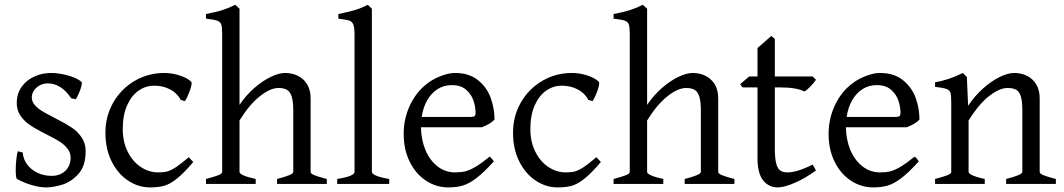

<svg xmlns="http://www.w3.org/2000/svg" viewBox="-20 -777 4495 811"><path d="M51.8 -21Q49.3 -22 47.9 -32.2Q46.4 -42.5 46.4 -57.6Q46.4 -79.1 48.8 -102.5Q51.3 -126 55.2 -138.2L76.2 -132.8Q77.6 -106 94 -83.3Q110.4 -60.5 137.7 -47.4Q165 -34.2 198.2 -34.2Q233.4 -34.2 255.9 -55.4Q278.3 -76.7 278.3 -110.8Q278.3 -132.3 264.9 -149.4Q251.5 -166.5 231.7 -179Q211.9 -191.4 177.2 -209L157.2 -219.2Q124.5 -235.8 102.1 -252Q79.6 -268.1 65.2 -290.3Q50.8 -312.5 50.8 -341.8Q50.8 -380.9 71 -409.7Q91.3 -438.5 124.8 -453.6Q158.2 -468.8 195.8 -468.8Q228.5 -468.8 266.8 -458.3Q305.2 -447.8 324.2 -431.2Q325.7 -429.7 325.7 -425.8Q325.7 -414.1 315.9 -389.6Q306.2 -365.2 299.8 -357.9L280.8 -361.8Q258.8 -394.5 233.9 -409.7Q209 -424.8 183.1 -424.8Q162.6 -424.8 147 -416Q131.3 -407.2 122.8 -393.6Q114.3 -379.9 114.3 -366.2Q114.3 -348.6 126 -334.5Q137.7 -320.3 155.3 -309.3Q172.9 -298.3 203.6 -282.7L222.2 -272.9Q259.8 -253.9 283.9 -237.5Q308.1 -221.2 325 -196.5Q341.8 -171.9 341.8 -138.2Q341.8 -75.7 310.8 -41.7Q279.8 -7.8 241.9 3.4Q204.1 14.6 173.8 14.6Q149.4 14.6 116.2 5.4Q83 -3.9 51.8 -21Z M425.3 -216.8Q425.3 -286.1 458.3 -343.8Q491.2 -401.4 548.3 -435.1Q605.5 -468.8 674.3 -468.8Q707 -468.8 740 -458Q772.9 -447.3 789.1 -430.2Q791 -418.9 781.2 -392.1Q771.5 -365.2 761.2 -350.1L743.2 -355Q736.8 -368.7 722.7 -382.3Q708.5 -396 684.8 -405.5Q661.1 -415 630.4 -415Q595.2 -415 565.2 -394Q535.2 -373 516.8 -331.8Q498.5 -290.5 498.5 -231.9Q498.5 -178.2 519.3 -136.5Q540 -94.7 574.5 -71.8Q608.9 -48.8 648.4 -48.8Q669.9 -48.8 684.6 -52.2Q699.2 -55.7 720.7 -69.3Q742.2 -83 777.3 -112.8L796.4 -92.8Q755.4 -44.4 726.1 -21.5Q696.8 1.5 672.4 8.1Q647.9 14.6 613.3 14.6Q564.9 14.6 521.7 -13.7Q478.5 -42 451.9 -94.5Q425.3 -147 425.3 -216.8Z M1150.4 -21Q1186 -30.3 1202.4 -37.4Q1218.8 -44.4 1218.8 -50.8V-309.1Q1218.8 -348.1 1212.2 -368.9Q1205.6 -389.6 1192.4 -397.5Q1179.2 -405.3 1156.2 -405.3Q1121.1 -405.3 1076.7 -369.6Q1032.2 -334 991.7 -268.1V-50.8Q991.7 -43.5 1010 -35.6Q1028.3 -27.8 1060.1 -21V0H850.1V-21Q886.7 -30.8 902.6 -37.1Q918.5 -43.5 918.5 -50.8V-633.8Q918.5 -662.6 914.3 -673.8Q910.2 -685.1 897.5 -689.7Q884.8 -694.3 850.1 -698.2V-717.8Q891.6 -725.6 918.7 -734.1Q945.8 -742.7 973.6 -756.8L991.7 -740.2V-334Q1018.6 -374 1053.7 -404.8Q1088.9 -435.5 1123.5 -452.1Q1158.2 -468.8 1184.1 -468.8Q1213.4 -468.8 1237.8 -457Q1262.2 -445.3 1277.1 -421.1Q1292 -397 1292 -361.8V-50.8Q1292 -43.9 1307.1 -37.4Q1322.3 -30.8 1360.4 -21V0H1150.4Z M1404.3 -21Q1444.8 -27.8 1461.2 -35.2Q1477.5 -42.5 1477.5 -50.8V-632.8Q1477.5 -662.1 1471.9 -674.6Q1466.3 -687 1454.1 -690.7Q1441.9 -694.3 1409.2 -698.2V-717.8Q1450.2 -726.1 1478 -734.1Q1505.9 -742.2 1533.2 -756.8L1550.8 -740.2V-50.8Q1550.8 -43 1568.6 -35.2Q1586.4 -27.3 1624 -21V0H1404.3Z M1758.3 -239.3Q1758.8 -188 1776.6 -144.5Q1794.4 -101.1 1827.1 -75Q1859.9 -48.8 1902.8 -48.8Q1926.3 -48.8 1944.8 -53.2Q1963.4 -57.6 1988 -72Q2012.7 -86.4 2047.9 -115.2Q2056.6 -110.4 2065.9 -95.2Q2022.9 -47.9 1992.4 -24.7Q1961.9 -1.5 1935.5 6.6Q1909.2 14.6 1873 14.6Q1822.8 14.6 1779.5 -13.7Q1736.3 -42 1710.7 -93.5Q1685.1 -145 1685.1 -211.9Q1685.1 -278.3 1713.9 -336.9Q1742.7 -395.5 1793 -430.2Q1815.9 -446.3 1846.4 -457.5Q1877 -468.8 1901.9 -468.8Q1961.4 -468.8 1999 -438.5Q2036.6 -408.2 2052.7 -363.5Q2068.8 -318.8 2068.8 -272Q2053.2 -254.4 2015.1 -239.3ZM1970.2 -283.2Q1981 -283.2 1984.9 -286.9Q1988.8 -290.5 1988.8 -300.8Q1988.8 -323.7 1980.5 -350.3Q1972.2 -377 1949.7 -397.2Q1927.2 -417.5 1888.2 -417.5Q1855 -417.5 1828.4 -400.6Q1801.8 -383.8 1784.4 -353.3Q1767.1 -322.8 1761.2 -283.2Z M2147 -216.8Q2147 -286.1 2179.9 -343.8Q2212.9 -401.4 2270 -435.1Q2327.1 -468.8 2396 -468.8Q2428.7 -468.8 2461.7 -458Q2494.6 -447.3 2510.7 -430.2Q2512.7 -418.9 2502.9 -392.1Q2493.2 -365.2 2482.9 -350.1L2464.8 -355Q2458.5 -368.7 2444.3 -382.3Q2430.2 -396 2406.5 -405.5Q2382.8 -415 2352.1 -415Q2316.9 -415 2286.9 -394Q2256.8 -373 2238.5 -331.8Q2220.2 -290.5 2220.2 -231.9Q2220.2 -178.2 2241 -136.5Q2261.7 -94.7 2296.1 -71.8Q2330.6 -48.8 2370.1 -48.8Q2391.6 -48.8 2406.2 -52.2Q2420.9 -55.7 2442.4 -69.3Q2463.9 -83 2499 -112.8L2518.1 -92.8Q2477.1 -44.4 2447.8 -21.5Q2418.5 1.5 2394 8.1Q2369.6 14.6 2335 14.6Q2286.6 14.6 2243.4 -13.7Q2200.2 -42 2173.6 -94.5Q2147 -147 2147 -216.8Z M2872.1 -21Q2907.7 -30.3 2924.1 -37.4Q2940.4 -44.4 2940.4 -50.8V-309.1Q2940.4 -348.1 2933.8 -368.9Q2927.2 -389.6 2914.1 -397.5Q2900.9 -405.3 2877.9 -405.3Q2842.8 -405.3 2798.3 -369.6Q2753.9 -334 2713.4 -268.1V-50.8Q2713.4 -43.5 2731.7 -35.6Q2750 -27.8 2781.7 -21V0H2571.8V-21Q2608.4 -30.8 2624.3 -37.1Q2640.1 -43.5 2640.1 -50.8V-633.8Q2640.1 -662.6 2636 -673.8Q2631.8 -685.1 2619.1 -689.7Q2606.4 -694.3 2571.8 -698.2V-717.8Q2613.3 -725.6 2640.4 -734.1Q2667.5 -742.7 2695.3 -756.8L2713.4 -740.2V-334Q2740.2 -374 2775.4 -404.8Q2810.5 -435.5 2845.2 -452.1Q2879.9 -468.8 2905.8 -468.8Q2935.1 -468.8 2959.5 -457Q2983.9 -445.3 2998.8 -421.1Q3013.7 -397 3013.7 -361.8V-50.8Q3013.7 -43.9 3028.8 -37.4Q3043.9 -30.8 3082 -21V0H2872.1Z M3179.7 -107.9V-407.7H3116.7L3106.4 -421.4L3144.5 -454.1H3179.7V-574.2L3237.8 -625L3252.9 -612.8V-454.1H3412.6L3426.8 -439.9Q3417 -425.8 3401.9 -410.4Q3386.7 -395 3377.4 -390.6Q3343.3 -407.7 3278.3 -407.7H3252.9V-149.9Q3252.9 -110.4 3258.1 -88.6Q3263.2 -66.9 3274.4 -57.9Q3285.6 -48.8 3305.7 -48.8Q3347.7 -48.8 3412.6 -82L3426.8 -57.1Q3380.9 -23.4 3336.4 -4.4Q3292 14.6 3264.6 14.6Q3227.5 14.6 3203.6 -14.9Q3179.7 -44.4 3179.7 -107.9Z M3553.2 -239.3Q3553.7 -188 3571.5 -144.5Q3589.4 -101.1 3622.1 -75Q3654.8 -48.8 3697.8 -48.8Q3721.2 -48.8 3739.7 -53.2Q3758.3 -57.6 3783 -72Q3807.6 -86.4 3842.8 -115.2Q3851.6 -110.4 3860.8 -95.2Q3817.9 -47.9 3787.4 -24.7Q3756.8 -1.5 3730.5 6.6Q3704.1 14.6 3668 14.6Q3617.7 14.6 3574.5 -13.7Q3531.2 -42 3505.6 -93.5Q3480 -145 3480 -211.9Q3480 -278.3 3508.8 -336.9Q3537.6 -395.5 3587.9 -430.2Q3610.8 -446.3 3641.4 -457.5Q3671.9 -468.8 3696.8 -468.8Q3756.3 -468.8 3793.9 -438.5Q3831.5 -408.2 3847.7 -363.5Q3863.8 -318.8 3863.8 -272Q3848.1 -254.4 3810.1 -239.3ZM3765.1 -283.2Q3775.9 -283.2 3779.8 -286.9Q3783.7 -290.5 3783.7 -300.8Q3783.7 -323.7 3775.4 -350.3Q3767.1 -377 3744.6 -397.2Q3722.2 -417.5 3683.1 -417.5Q3649.9 -417.5 3623.3 -400.6Q3596.7 -383.8 3579.3 -353.3Q3562 -322.8 3556.2 -283.2Z M4230 -21Q4265.6 -30.3 4282 -37.4Q4298.3 -44.4 4298.3 -50.8V-309.1Q4298.3 -348.6 4292.2 -369.1Q4286.1 -389.6 4272.9 -397.5Q4259.8 -405.3 4235.8 -405.3Q4202.1 -405.3 4158.7 -371.8Q4115.2 -338.4 4071.3 -268.1V-50.8Q4071.3 -43.5 4089.6 -35.6Q4107.9 -27.8 4139.6 -21V0H3929.7V-21Q3966.3 -30.8 3982.2 -37.1Q3998 -43.5 3998 -50.8V-347.2Q3998 -375 3994.4 -385.7Q3990.7 -396.5 3977.5 -401.4Q3964.4 -406.2 3929.7 -410.2V-429.7Q3986.3 -438.5 4046.9 -468.8L4064 -451.7L4069.3 -330.1Q4096.7 -371.6 4132.3 -403.3Q4168 -435.1 4202.9 -451.9Q4237.8 -468.8 4263.7 -468.8Q4293 -468.8 4317.4 -457Q4341.8 -445.3 4356.7 -421.1Q4371.6 -397 4371.6 -361.8V-50.8Q4371.6 -43.9 4386.7 -37.4Q4401.9 -30.8 4439.9 -21V0H4230Z"/></svg>

Font: David Libre
Style: Regular
Weight: 400
Version: Version 1.000